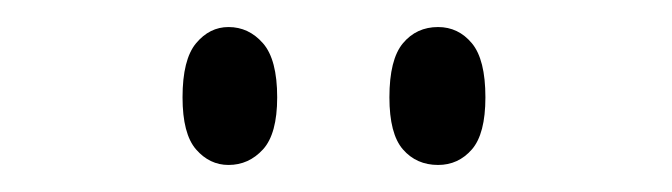

<svg xmlns="http://www.w3.org/2000/svg" viewBox="-20 -766 497 142"><path d="M304 -644Q288 -644 278 -655.5Q268 -667 268 -694Q268 -722 278 -734Q288 -746 304 -746Q319 -746 329 -734Q339 -722 339 -694Q339 -667 329 -655.5Q319 -644 304 -644ZM149 -644Q135 -644 125 -655.5Q115 -667 115 -694Q115 -722 125 -734Q135 -746 149 -746Q164 -746 174.5 -734Q185 -722 185 -694Q185 -667 174.5 -655.5Q164 -644 149 -644Z"/></svg>

Font: Noto Serif Display ExtraCondensed
Style: Regular
Weight: 400
Width: 2
Designer: Monotype Design Team
Foundry: Monotype Imaging Inc.
Version: Version 2.009